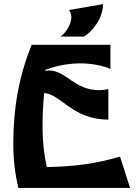

<svg xmlns="http://www.w3.org/2000/svg" viewBox="-20 -919 686 939"><path d="M484 -899C484 -827 427 -760 390 -740H276C312 -767 329 -810 329 -834C329 -845 325 -860 318 -870ZM45 -216C45 -142 53 -69 70 0H616L567 -153C444 -117 344 -105 209 -102C194 -167 188 -235 188 -304C188 -358 191 -412 196 -464C278 -459 334 -334 510 -334V-483C495 -480 480 -478 465 -478C343 -478 303 -574 221 -574C218 -574 208 -574 201 -573V-577C265 -602 328 -609 373 -609C426 -609 480 -599 520 -582V-700H135C70 -540 45 -384 45 -216Z"/></svg>

Font: Brassia
Style: Regular
Weight: 400
Designer: Ariel Martín Pérez
Foundry: Tunera Type Foundry
Version: Version 1.600;hotconv 1.0.109;makeotfexe 2.5.65596